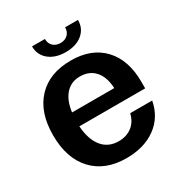

<svg xmlns="http://www.w3.org/2000/svg" viewBox="-166 -801 873 930"><g transform="rotate(-30 271.0 -336.0)"><path d="M274 13Q155 13 87.5 -59.5Q20 -132 20 -261Q20 -389 87.5 -460.5Q155 -532 275 -532Q390 -532 455 -463Q520 -394 520 -271V-235H152Q157 -160 190.5 -118.5Q224 -77 282 -77Q326 -77 356.5 -100.5Q387 -124 397 -167H520Q504 -82 438.5 -34.5Q373 13 274 13ZM391 -311Q388 -374 357.5 -408.5Q327 -443 274 -443Q225 -443 194 -408.5Q163 -374 155 -311ZM276 -579Q218 -579 182.5 -608Q147 -637 147 -685H219Q219 -660 234.5 -645Q250 -630 276 -630Q301 -630 316.5 -645Q332 -660 332 -685H404Q404 -637 369 -608Q334 -579 276 -579Z"/></g></svg>

Font: Non Bureau Medium
Style: Regular
Weight: 500
Designer: Jona Saucedo
Foundry: Non Foundry
Version: Version 1.000; ttfautohint (v1.8.4)